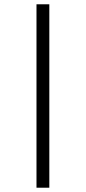

<svg xmlns="http://www.w3.org/2000/svg" viewBox="-20 -719 401 895"><path d="M150.1 156V-699H209.9V156Z"/></svg>

Font: Faustina Light
Style: Regular
Weight: 300
Designer: Alfonso Garcia
Foundry: http://www.omnibus-type.com
Version: Version 1.200